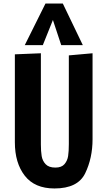

<svg xmlns="http://www.w3.org/2000/svg" viewBox="-20 -1051 608 1085"><path d="M64 -247V-744L211 -750V-235Q211 -196 215.5 -169Q220 -142 238 -123Q256 -104 293 -104Q328 -104 344.5 -123.5Q361 -143 365 -169.5Q369 -196 369 -237V-738L503 -750V-264Q503 -158 461.5 -72Q420 14 288 14Q176 14 120 -58Q64 -130 64 -247ZM120 -796 237 -1031H335L448 -796H326L279 -938L222 -796Z"/></svg>

Font: Francois One
Style: Regular
Weight: 400
Designer: Vernon Adams
Foundry: Vernon Adams
Version: Version 2.000